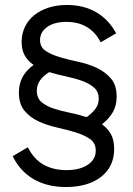

<svg xmlns="http://www.w3.org/2000/svg" viewBox="-20 -736 534 772"><path d="M245 16Q170 16 115.5 -15.5Q61 -47 31 -108L92 -144Q116 -96 155 -74Q194 -52 247 -52Q301 -52 333 -73.5Q365 -95 365 -130Q365 -161 342 -177Q319 -193 285 -203.5Q251 -214 210.5 -223Q170 -232 136 -247.5Q102 -263 79 -290Q56 -317 56 -364Q56 -398 70 -425Q84 -452 115 -475Q93 -490 80 -512Q67 -534 67 -568Q67 -600 80 -627.5Q93 -655 117 -674.5Q141 -694 174.5 -705Q208 -716 249 -716Q316 -716 366.5 -687Q417 -658 447 -602L385 -566Q342 -648 247 -648Q198 -648 169.5 -627.5Q141 -607 141 -575Q141 -546 164 -531Q187 -516 221 -506Q255 -496 295 -487.5Q335 -479 369 -463Q403 -447 426 -420.5Q449 -394 449 -347Q449 -312 434 -285.5Q419 -259 390 -236Q413 -220 426 -196.5Q439 -173 439 -137Q439 -66 386.5 -25Q334 16 245 16ZM377 -339Q377 -367 358.5 -383.5Q340 -400 311 -410.5Q282 -421 246.5 -428.5Q211 -436 178 -446Q155 -432 141.5 -413.5Q128 -395 128 -371Q128 -342 146.5 -326Q165 -310 194.5 -300Q224 -290 259.5 -283Q295 -276 328 -265Q352 -282 364.5 -299.5Q377 -317 377 -339Z"/></svg>

Font: NT Somic
Style: Regular
Weight: 400
Designer: Ravid Balaliev — lead type designer, mastering
Michael Voronin — secret advisor, marketing
Ivan Kovalenko — best boy
Foundry: NT Type
Version: Version 0.7